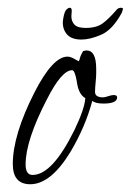

<svg xmlns="http://www.w3.org/2000/svg" viewBox="-20 -459 337 495"><path d="M58 16Q13 16 13 -36Q13 -111 69 -221Q116 -313 154 -313Q162 -313 172 -307L183 -301L185 -305Q186 -313 194 -327Q200 -329 203 -329Q228 -329 228 -282Q228 -277 228 -269.5Q228 -262 227 -252Q226 -242 225.5 -234.5Q225 -227 225 -222Q225 -208 246 -208Q250 -208 259 -211Q268 -214 273 -214Q282 -214 282 -208Q282 -192 247 -192Q226 -192 218 -199Q200 -132 162 -68Q111 16 58 16ZM64 -8Q115 -8 172 -124Q198 -178 200 -206Q182 -216 178 -249Q173 -278 166 -278Q139 -278 101 -203Q46 -97 46 -35Q46 -8 64 -8ZM190 -357Q162 -357 150.5 -373Q139 -389 143 -411Q146 -429 151 -434Q156 -439 160 -439Q165 -439 165 -431Q165 -427 164.5 -424Q164 -421 164 -417Q164 -404 172 -395.5Q180 -387 201 -387Q229 -387 245 -399Q261 -411 279 -432Q284 -439 292 -439Q297 -439 297 -436Q297 -435 296 -432.5Q295 -430 294 -426Q270 -382 241 -369.5Q212 -357 190 -357Z"/></svg>

Font: Petemoss
Style: Regular
Weight: 400
Designer: Robert E. Leuschke
Foundry: Robert E. Leuschke
Version: Version 1.010; ttfautohint (v1.8.3)